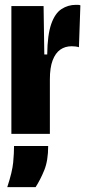

<svg xmlns="http://www.w3.org/2000/svg" viewBox="-20 -553 360 793"><path d="M27 0V-294V-528H160L163 -328H175Q176 -409 191.5 -453.5Q207 -498 234 -515.5Q261 -533 293 -533Q298 -533 302.5 -533Q307 -533 312 -531L306 -358Q300 -360 292 -361Q284 -362 276 -362Q249 -362 229 -348Q209 -334 197.5 -304Q186 -274 186 -225V0ZM10 220Q31 156 34.5 117.5Q38 79 38 50H179Q179 110 163 149.5Q147 189 127 220Z"/></svg>

Font: Bricolage Grotesque 72pt Condensed ExtraBold
Style: Regular
Weight: 800
Width: 3
Designer: Mathieu Triay
Foundry: Atelier Triay
Version: Version 1.001;gftools[0.9.33.dev8+g029e19f]